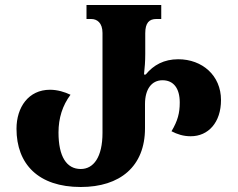

<svg xmlns="http://www.w3.org/2000/svg" viewBox="-20 -734 950 768"><path d="M303 14C460 14 560 -68 560 -221V-318C560 -378 587 -413 630 -413C674 -413 699 -381 699 -324C699 -282 691 -251 666 -209C689 -197 713 -189 743 -189C813 -189 864 -244 864 -334C864 -432 789 -497 693 -497C636 -497 594 -474 563 -436H556C559 -463 561 -490 561 -518V-601C561 -643 577 -658 605 -658H625V-714H326V-658H345C368 -658 390 -643 390 -602V-203C390 -105 354 -58 303 -58C246 -58 214 -108 214 -204C214 -262 230 -312 262 -355C239 -366 210 -375 180 -375C94 -375 46 -305 46 -219C46 -78 133 14 303 14Z"/></svg>

Font: Noto Serif Georgian SemiCondensed ExtraBold
Style: Regular
Weight: 800
Width: 4
Designer: Monotype Design Team, Akaki Razmadze
Foundry: Google LLC
Version: Version 2.003